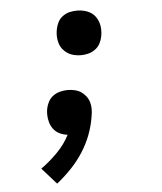

<svg xmlns="http://www.w3.org/2000/svg" viewBox="-53 -574 706 836"><g transform="rotate(-5 300.0 -156.5)"><path d="M163 215 100 144Q138 117 172 82.5Q206 48 227 7Q209 5 193 -2.5Q177 -10 166.5 -23.5Q156 -37 151 -54Q146 -71 146 -89Q146 -95 146.5 -101Q147 -107 148 -113Q151 -129 159 -144Q167 -159 181 -169Q195 -179 211.5 -183Q228 -187 244 -187Q259 -187 274.5 -183.5Q290 -180 302 -172Q314 -164 323 -152.5Q332 -141 336.5 -126.5Q341 -112 341 -96.5Q341 -81 338 -65Q332 -25 317.5 14Q303 53 280 89Q257 125 227 156.5Q197 188 163 215ZM315 -333Q300 -333 285 -336.5Q270 -340 257.5 -348Q245 -356 236 -367.5Q227 -379 222.5 -393.5Q218 -408 217.5 -423.5Q217 -439 220 -454Q223 -470 230.5 -485Q238 -500 252.5 -510.5Q267 -521 283 -524.5Q299 -528 315 -528Q330 -528 345 -524.5Q360 -521 372.5 -513.5Q385 -506 394 -494Q403 -482 407.5 -468Q412 -454 412.5 -438.5Q413 -423 410 -407Q407 -391 399 -376Q391 -361 377 -351Q363 -341 347 -337Q331 -333 315 -333Z"/></g></svg>

Font: Iosevka Extended
Style: Bold Italic
Weight: 700
Width: 7
Italic angle: -9°
Monospace: yes
Designer: Belleve Invis
Foundry: Belleve Invis
Version: Version 32.5.0; ttfautohint (v1.8.4)